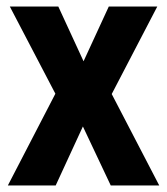

<svg xmlns="http://www.w3.org/2000/svg" viewBox="-20 -632 509 586"><path d="M149 -346 4 -66H150L233 -246L318 -66H466L321 -345L460 -612H312L235 -445L158 -612H10Z"/></svg>

Font: Noto Sans Malayalam UI Condensed
Style: Bold
Weight: 700
Width: 3
Designer: Jelle Bosma - Monotype Design Team
Foundry: Monotype Imaging Inc.
Version: Version 2.104